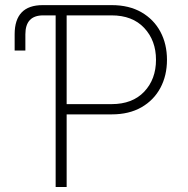

<svg xmlns="http://www.w3.org/2000/svg" viewBox="-20 -748 753 768"><path d="M38.6 -545.9V-610.8Q38.6 -727.5 150.9 -727.5H427.2Q496.1 -727.5 545.7 -699Q595.2 -670.4 621.6 -621.1Q647.9 -571.8 647.9 -508.8Q647.9 -445.8 621.6 -396.5Q595.2 -347.2 545.7 -318.8Q496.1 -290.5 427.2 -290.5H246.6V0H202.6V-686.5H152.8Q81.5 -686.5 81.5 -610.8V-545.9ZM246.6 -331.5H426.3Q509.8 -331.5 556.9 -381.3Q604 -431.2 604 -508.8Q604 -585.9 556.9 -636.2Q509.8 -686.5 426.3 -686.5H246.6Z"/></svg>

Font: Inter Extra Light
Style: Regular
Weight: 200
Designer: Rasmus Andersson
Foundry: rsms
Version: Version 4.000;git-3c8e0fc